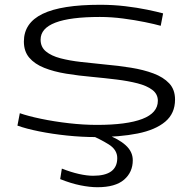

<svg xmlns="http://www.w3.org/2000/svg" viewBox="-20 -564 799 804"><path d="M53 -38 63 -90Q97 -78 152 -66.5Q207 -55 268.5 -48Q330 -41 386 -41Q511 -41 576 -66Q641 -91 641 -142Q641 -170 618 -187.5Q595 -205 556 -215Q517 -225 468 -231Q419 -237 366 -242Q309 -247 257 -255.5Q205 -264 165 -280Q125 -296 102.5 -322.5Q80 -349 80 -390Q80 -468 158.5 -506Q237 -544 399 -544Q454 -544 504.5 -538Q555 -532 596 -523.5Q637 -515 663 -508L653 -456Q628 -463 586.5 -471.5Q545 -480 495.5 -486.5Q446 -493 398 -493Q150 -493 150 -398Q150 -367 172.5 -348.5Q195 -330 233 -320Q271 -310 319.5 -304.5Q368 -299 419 -294Q476 -289 528.5 -280.5Q581 -272 622.5 -256.5Q664 -241 688.5 -215Q713 -189 713 -147Q713 -89 672 -54.5Q631 -20 556.5 -5Q482 10 381 10Q322 10 260 3.5Q198 -3 143.5 -14Q89 -25 53 -38ZM239 142Q277 157 310.5 164.5Q344 172 370 172Q471 172 471 98Q471 63 435 40.5Q399 18 351 -2H423Q476 17 506 44Q536 71 536 107Q536 157 499.5 188.5Q463 220 388 220Q356 220 316.5 212Q277 204 232 186Z"/></svg>

Font: Georama ExtraExtended Light
Style: Regular
Weight: 300
Width: 8
Designer: Jean-Baptiste Levee
Foundry: Production Type
Version: Version 1.000